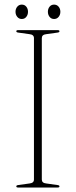

<svg xmlns="http://www.w3.org/2000/svg" viewBox="-20 -834 337 854"><path d="M166 -35.5Q166 -20 185.5 -18L235.5 -11Q244.5 -10 244.5 -5Q244.5 0 236.5 0H60.5Q52.5 0 52.5 -5Q52.5 -10 61.5 -11L111.5 -18Q131 -20 131 -35.5V-664.5Q131 -680 111.5 -682L61.5 -689Q52.5 -690 52.5 -695Q52.5 -700 60.5 -700H236.5Q244.5 -700 244.5 -695Q244.5 -690 235.5 -689L185.5 -682Q166 -680 166 -664.5ZM77 -749.5Q64.5 -749.5 56.8 -759Q49 -768.5 49 -781.5Q49 -795 56.8 -804.2Q64.5 -813.5 77 -813.5Q89.5 -813.5 97 -804.2Q104.5 -795 104.5 -781.5Q104.5 -768.5 97 -759Q89.5 -749.5 77 -749.5ZM220.5 -749.5Q208 -749.5 200.5 -759Q193 -768.5 193 -781.5Q193 -795 200.5 -804.2Q208 -813.5 220.5 -813.5Q233 -813.5 240.8 -804.2Q248.5 -795 248.5 -781.5Q248.5 -768.5 240.8 -759Q233 -749.5 220.5 -749.5Z"/></svg>

Font: Fraunces 72pt S000 Thin
Style: Regular
Weight: 100
Version: Version 1.000; ttfautohint (v1.8.3)